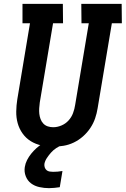

<svg xmlns="http://www.w3.org/2000/svg" viewBox="-20 -755 654 999"><path d="M257 8Q225 8 195 1.5Q165 -5 140 -20.5Q115 -36 97.5 -60.5Q80 -85 72 -114Q64 -143 64.5 -175Q65 -207 70 -238L136 -634H97V-735H307L308 -634H256L187 -222Q185 -207 184 -192Q183 -177 184.5 -163Q186 -149 191 -135.5Q196 -122 205.5 -112Q215 -102 228.5 -97.5Q242 -93 257 -93Q278 -93 299.5 -102Q321 -111 336.5 -128Q352 -145 360 -166.5Q368 -188 371 -209L442 -634H404L403 -735H613L614 -634H562L488 -192Q484 -166 475 -139.5Q466 -113 450 -89Q434 -65 412 -45.5Q390 -26 364 -13.5Q338 -1 310.5 3.5Q283 8 257 8ZM235 224Q210 224 185 218.5Q160 213 141.5 199Q123 185 114 162Q105 139 109 114Q112 95 121 77.5Q130 60 142.5 44.5Q155 29 170 15.5Q185 2 202 -8H304L303 0Q287 6 272 16Q257 26 245.5 39Q234 52 224 67Q214 82 211 98Q210 108 213 116.5Q216 125 222.5 130.5Q229 136 238 137.5Q247 139 256 139Q268 139 280 138Q292 137 303 135H305L291 219Q277 221 263 222.5Q249 224 235 224Z"/></svg>

Font: Iosevka HT Extended
Style: Bold Italic
Weight: 700
Width: 7
Italic angle: -9°
Monospace: yes
Designer: Belleve Invis
Foundry: Belleve Invis
Version: Version 32.3.0; ttfautohint (v1.8.4)